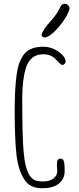

<svg xmlns="http://www.w3.org/2000/svg" viewBox="-20 -992 417 1019"><path d="M276 -727Q244 -744 210 -744Q142 -744 110 -707Q77 -667 68 -593Q58 -522 58 -400Q58 -259 67 -175Q76 -90 109 -40Q137 7 203 7Q264 7 293.5 -18.5Q323 -44 323 -81V-91Q323 -130 317 -141Q311 -150 300 -150Q285 -150 283 -132Q282 -126 282 -116Q282 -105 283 -98Q284 -91 284 -84Q284 -60 263.5 -44.5Q243 -29 210 -29Q182 -29 166 -35.5Q150 -42 137 -61Q113 -97 105 -190Q98 -274 98 -470Q98 -568 117 -630Q140 -704 210 -704Q251 -704 275 -678Q299 -652 308 -648Q313 -645 322 -652Q335 -665 321.5 -687Q308 -709 276 -727ZM250 -881Q210 -838 202 -812Q201 -811 201 -807Q201 -801 206.5 -797Q212 -793 218 -793Q223 -793 224 -794Q253 -803 292 -849Q331 -895 347 -937Q349 -945 349 -947Q349 -958 341 -965Q333 -972 323 -972Q310 -972 302 -958Q283 -917 250 -881Z"/></svg>

Font: Neythal
Style: Regular
Weight: 400
Designer: Tharique Azeez
Foundry: Tharique Azeez
Version: Version 0.44